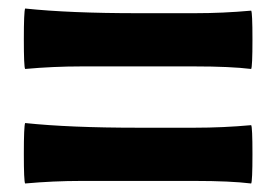

<svg xmlns="http://www.w3.org/2000/svg" viewBox="-20 -605 649 451"><path d="M39 -174Q36 -179 36 -243.5Q36 -308 39 -316Q143 -305 304 -305H437Q504 -305 570 -311Q573 -307 573 -243Q573 -179 570 -174Q521 -180 437 -180H304H171Q105 -180 39 -174ZM39 -443Q36 -448 36 -512.5Q36 -577 39 -585Q143 -574 304 -574H437Q504 -574 570 -580Q573 -576 573 -512Q573 -448 570 -443Q521 -449 437 -449H304H171Q105 -449 39 -443Z"/></svg>

Font: GenSekiGothic TW H
Style: Regular
Weight: 900
Version: Version 1.501;PS 1;hotconv 16.6.51;makeotf.lib2.5.65220